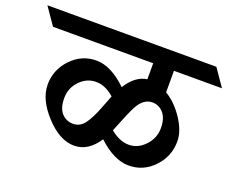

<svg xmlns="http://www.w3.org/2000/svg" viewBox="-178 -839 1111 913"><g transform="rotate(20 377.5 -383.0)"><path d="M387 -167Q338 -91 266 -91Q194 -91 122 -168.5Q50 -246 50 -321.5Q50 -397 103 -452.5Q156 -508 230 -508Q304 -508 385 -430Q428 -499 487 -507V-588H-20L-80 -675H775L835 -588H592V-479Q643 -449 682.5 -389.5Q722 -330 722 -278Q722 -202 669.5 -146.5Q617 -91 542.5 -91Q468 -91 387 -167ZM355 -372Q310 -412 263 -412Q216 -412 181 -375.5Q146 -339 146 -288Q146 -237 169 -212Q192 -187 227 -187Q262 -187 285 -218.5Q308 -250 330.5 -309Q353 -368 355 -372ZM416 -223Q463 -184 509.5 -184Q556 -184 591.5 -222Q627 -260 627 -310Q627 -360 604 -386Q581 -412 548 -412Q503 -412 474 -358Q457 -327 416 -223Z"/></g></svg>

Font: Halant SemiBold
Style: Regular
Weight: 600
Designer: Hitesh Malaviya (Devanagari), Satya Rajpurohit (Latin)
Foundry: Indian Type Foundry
Version: Version 1.101;PS 1.0;hotconv 1.0.78;makeotf.lib2.5.61930; tt